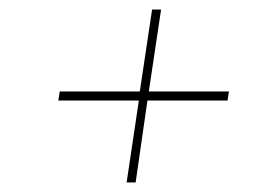

<svg xmlns="http://www.w3.org/2000/svg" viewBox="-20 -443 537 405"><path d="M103 -231 106 -250H274.9L300.8 -422.9H319.8L293.9 -250H462.9L460 -231H291L266.1 -58.1H247.1L272.9 -231Z"/></svg>

Font: Hjet
Style: Italic
Weight: 400
Designer: T. Christopher White
Version: Version 1.2